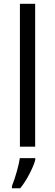

<svg xmlns="http://www.w3.org/2000/svg" viewBox="-20 -780 293 1021"><path d="M167 0H85.9V-759.8H167ZM167.5 61V69.8Q162.1 94.7 138.2 141.6Q114.3 188.5 87.4 221.2H43.5V209Q56.6 177.7 69.3 132.3Q82 86.9 85.4 61Z"/></svg>

Font: OpenSans-Regular
Style: Regular
Weight: 400
Foundry: Ascender Corporation
Version: Version 1.10